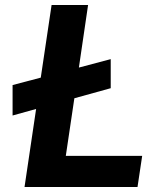

<svg xmlns="http://www.w3.org/2000/svg" viewBox="-20 -743 641 763"><path d="M77.5 0 123.5 -310 30 -284V-405L142 -434.5L185 -723H330L293.5 -474.5L420 -508V-392.5L275.5 -352.5L241.5 -123.5H545L526.5 0Z"/></svg>

Font: Public Sans
Style: Bold Italic
Weight: 700
Italic angle: -8°
Designer: The Public Sans project authors (U.S. Web Design System). Libre Franklin designed by Pablo Impallari and Rodrigo Fuenzal
Version: Version 1.008; ttfautohint (v1.8.1) -l 8 -r 50 -G 200 -x 14 